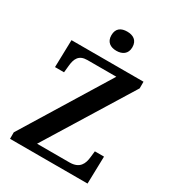

<svg xmlns="http://www.w3.org/2000/svg" viewBox="-217 -1055 1073 1180"><g transform="rotate(30 319.0 -465.5)"><path d="M335 -795C376 -795 410 -815 410 -863C410 -913 376 -931 335 -931C293 -931 261 -913 261 -863C261 -815 293 -795 335 -795ZM40 0H590L595 -194H530L525 -150C520 -102 502 -57 429 -57H199L575 -667V-714H64L59 -520H123L128 -569C133 -620 149 -657 210 -657H415L40 -46Z"/></g></svg>

Font: Noto Serif Gurmukhi SemiBold
Style: Regular
Weight: 600
Designer: Vaibhav Singh and the Monotype Design Team
Foundry: Monotype Imaging Inc.
Version: Version 2.004